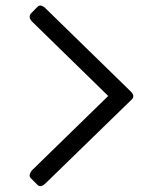

<svg xmlns="http://www.w3.org/2000/svg" viewBox="-20 -648 577 680"><path d="M447.3 -296.4Q447.3 -296.4 140.6 2Q130.9 11.2 123 11.2Q117.2 11.2 112.3 6.3L88.9 -17.1Q84.5 -22 85 -27.3Q85.9 -36.6 93.8 -45.4L363.3 -308.1L93.8 -571.3Q84.5 -581.1 85 -588.9Q85.4 -595.2 88.9 -599.6L112.3 -623.5Q117.2 -628.4 123 -628.4Q130.9 -628.4 140.6 -619.1L442.4 -324.7Q452.6 -314.5 452.1 -307.1Q451.7 -300.8 447.3 -296.4Z"/></svg>

Font: Caudex
Style: Regular
Weight: 400
Version: Version 1.04